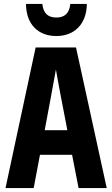

<svg xmlns="http://www.w3.org/2000/svg" viewBox="-20 -955 570 975"><path d="M266 -772C359 -772 420 -834 421 -935H337C332 -885 306 -866 266 -866C225 -866 200 -886 195 -935H112C113 -829 176 -772 266 -772ZM8 0H151L183 -169H346L379 0H522L366 -714H161ZM238 -460C247 -507 256 -559 264 -602C271 -559 281 -507 290 -460L322 -294H207Z"/></svg>

Font: Noto Sans Mono Condensed ExtraBold
Style: Regular
Weight: 800
Width: 3
Designer: Monotype Design Team
Foundry: Monotype Imaging Inc.
Version: Version 2.014